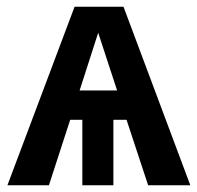

<svg xmlns="http://www.w3.org/2000/svg" viewBox="-20 -549 585 569"><path d="M419 0 355 -194H316V0H224V-194H188L125 0H2L201 -529H346L544 0ZM216 -281H327L271 -452Z"/></svg>

Font: FiraGO Medium
Style: Regular
Weight: 500
Designer: bBox Type
Foundry: bBox Type GmbH
Version: Version 1.001;PS 001.001;hotconv 1.0.88;makeotf.lib2.5.64775